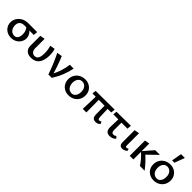

<svg xmlns="http://www.w3.org/2000/svg" viewBox="354 -2172 3644 3644"><g transform="rotate(45 2176.0 -350.0)"><path d="M252 11Q190 11 141.5 -16Q93 -43 65.5 -89Q38 -135 38 -191Q38 -250 68.5 -301.5Q99 -353 156 -385.5Q213 -418 294 -418H529L521 -333Q459 -334 399.5 -335.5Q340 -337 270 -337Q206 -337 172.5 -305Q139 -273 139 -212Q139 -166 156.5 -132Q174 -98 203.5 -79Q233 -60 268 -60Q300 -60 322 -76Q344 -92 355 -122Q366 -152 366 -194Q366 -235 357 -265.5Q348 -296 332 -318.5Q316 -341 294 -357L369 -366Q391 -349 414.5 -324Q438 -299 454.5 -266.5Q471 -234 471 -191Q471 -138 443.5 -91.5Q416 -45 367 -17Q318 11 252 11Z M786 11Q709 11 665 -30Q621 -71 621 -143V-410L719 -428V-178Q719 -123 745 -92Q771 -61 815 -61Q850 -61 872 -80.5Q894 -100 904 -138Q914 -176 914 -230Q914 -277 907.5 -323Q901 -369 888 -410L988 -428Q1000 -391 1005.5 -354.5Q1011 -318 1011 -280Q1011 -191 987.5 -125.5Q964 -60 914.5 -24.5Q865 11 786 11Z M1248 0Q1213 -103 1170.5 -205Q1128 -307 1077 -410L1181 -427Q1223 -327 1257 -227Q1291 -127 1317 -27H1270Q1329 -124 1361.5 -222Q1394 -320 1406 -418H1509Q1488 -313 1446.5 -208Q1405 -103 1339 0Z M1795 11Q1732 11 1682.5 -16.5Q1633 -44 1605 -92.5Q1577 -141 1577 -203Q1577 -269 1608 -320.5Q1639 -372 1692 -401Q1745 -430 1812 -430Q1875 -430 1924 -402.5Q1973 -375 2001 -327Q2029 -279 2029 -217Q2029 -151 1999 -99.5Q1969 -48 1916 -18.5Q1863 11 1795 11ZM1809 -57Q1848 -57 1873.5 -78Q1899 -99 1911.5 -133Q1924 -167 1924 -206Q1924 -255 1907.5 -290Q1891 -325 1862.5 -343.5Q1834 -362 1798 -362Q1761 -362 1734.5 -341.5Q1708 -321 1695 -288Q1682 -255 1682 -214Q1682 -165 1699 -129.5Q1716 -94 1745 -75.5Q1774 -57 1809 -57Z M2171 0 2185 -410H2264L2267 0ZM2094 -337 2103 -414 2609 -418 2601 -333ZM2422 -121 2421 -410H2502L2511 -137Q2512 -108 2516 -92Q2520 -76 2528 -70Q2536 -64 2548 -64Q2558 -64 2569 -69Q2580 -74 2587 -83L2614 -42Q2606 -27 2592 -16.5Q2578 -6 2559.5 0Q2541 6 2516 6Q2478 6 2457.5 -9Q2437 -24 2429.5 -52.5Q2422 -81 2422 -121Z M2654 -337 2662 -414 3045 -418 3036 -333ZM2783 -121 2792 -410H2876L2875 -137Q2875 -125 2878 -107.5Q2881 -90 2892 -77Q2903 -64 2927 -64Q2942 -64 2958 -70Q2974 -76 2985 -89L3022 -48Q3003 -25 2970 -9.5Q2937 6 2895 6Q2855 6 2832 -7.5Q2809 -21 2798.5 -42.5Q2788 -64 2785.5 -85Q2783 -106 2783 -121Z M3231 6Q3192 6 3172.5 -17Q3153 -40 3153 -84V-410L3253 -428V-100Q3253 -82 3259.5 -73Q3266 -64 3281 -64Q3291 -64 3301.5 -69Q3312 -74 3320 -82L3336 -42Q3322 -21 3294.5 -7.5Q3267 6 3231 6Z M3704 0Q3671 -54 3630 -101.5Q3589 -149 3540 -195H3522V-215L3698 -418H3824L3589 -189V-255Q3657 -199 3717.5 -135Q3778 -71 3831 0ZM3431 0V-410L3529 -427V0Z M4079 11Q4016 11 3966.5 -16.5Q3917 -44 3889 -92.5Q3861 -141 3861 -203Q3861 -269 3892 -320.5Q3923 -372 3976 -401Q4029 -430 4096 -430Q4159 -430 4208 -402.5Q4257 -375 4285 -327Q4313 -279 4313 -217Q4313 -151 4283 -99.5Q4253 -48 4200 -18.5Q4147 11 4079 11ZM4093 -57Q4132 -57 4157.5 -78Q4183 -99 4195.5 -133Q4208 -167 4208 -206Q4208 -255 4191.5 -290Q4175 -325 4146.5 -343.5Q4118 -362 4082 -362Q4045 -362 4018.5 -341.5Q3992 -321 3979 -288Q3966 -255 3966 -214Q3966 -165 3983 -129.5Q4000 -94 4029 -75.5Q4058 -57 4093 -57ZM4061 -507 4098 -711H4200L4124 -507Z"/></g></svg>

Font: Ysabeau Infant SemiBold
Style: Regular
Weight: 600
Designer: Christian Thalmann (Catharsis Fonts)
Version: Version 2.002; featfreeze: ss01,ss02,lnum